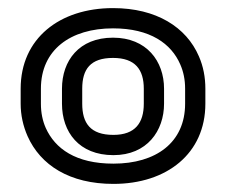

<svg xmlns="http://www.w3.org/2000/svg" viewBox="-20 -766 559 474"><path d="M259 -696C351 -696 403 -658 425 -607C433 -589 437 -569 437 -547V-510C437 -414 365 -362 260 -362C167 -362 116 -399 93 -450C85 -468 81 -488 81 -510V-547C81 -643 154 -696 259 -696ZM487 -510V-547C487 -575 482 -602 471 -627C440 -699 366 -746 259 -746C127 -746 31 -671 31 -547V-510C31 -482 37 -455 48 -430C80 -358 152 -312 260 -312C392 -312 487 -387 487 -510ZM259 -673C175 -673 133 -616 133 -547V-510C133 -440 175 -383 260 -383C343 -383 385 -443 385 -510V-547C385 -615 342 -673 259 -673ZM259 -623C314 -623 335 -594 335 -547V-510C335 -463 314 -433 260 -433C203 -433 183 -462 183 -510V-547C183 -595 203 -623 259 -623Z"/></svg>

Font: Asimov
Style: XWidOu
Weight: 500
Designer: Google
Version: Version 2.000980; 2014